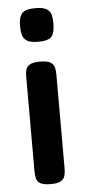

<svg xmlns="http://www.w3.org/2000/svg" viewBox="-52 -526 341 762"><g transform="rotate(-5 118.5 -144.5)"><path d="M119 -282Q147 -282 159.5 -274.5Q172 -267 175.5 -254.5Q179 -242 179 -226V150Q179 165 175.5 178Q172 191 159.5 198.5Q147 206 119 206Q91 206 78 198.5Q65 191 62 178Q59 165 59 150V-227Q59 -242 62 -254.5Q65 -267 78 -274.5Q91 -282 119 -282ZM119 -495Q150 -495 164 -486Q178 -477 181.5 -462Q185 -447 185 -428Q185 -391 172 -376Q159 -361 119 -361Q88 -361 74 -370Q60 -379 56 -394.5Q52 -410 52 -428Q52 -465 65.5 -480Q79 -495 119 -495Z"/></g></svg>

Font: Fredoka Light Medium
Style: Regular
Weight: 500
Version: Version 2.001